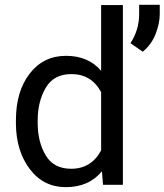

<svg xmlns="http://www.w3.org/2000/svg" viewBox="-20 -771 686 801"><path d="M409.7 0 405.3 -56.6Q351.1 9.8 254.4 9.8Q161.6 9.8 104.5 -65.4Q47.4 -140.6 46.4 -254.4V-268.6Q46.4 -389.6 103.8 -463.9Q161.1 -538.1 255.4 -538.1Q348.6 -538.1 401.9 -475.6V-750H492.7V0ZM137.2 -258.3Q137.2 -179.7 170.4 -123.3Q203.6 -66.9 276.9 -66.9Q360.8 -66.9 401.9 -143.6V-386.7Q361.3 -461.9 277.8 -461.9Q204.1 -461.9 170.7 -404.5Q137.2 -347.2 137.2 -268.6ZM646.5 -751V-712.4Q646.5 -673.8 629.2 -629.4Q611.8 -585 575.7 -555.2L524.4 -590.8Q560.5 -647 560.5 -711.4V-751Z"/></svg>

Font: Roboto21382017
Style: Regular
Weight: 400
Designer: Christian Robertson
Foundry: Google
Version: Version 2.138; 2017